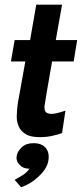

<svg xmlns="http://www.w3.org/2000/svg" viewBox="-20 -583 352 826"><path d="M150.5 7Q112 7 90.8 -5.8Q69.5 -18.5 60.8 -38.5Q52 -58.5 52 -81.5Q53 -117.5 57 -141L89 -318.5H27L43 -410.5H109.5L136 -563H247L220 -410.5H312L297 -318.5H204Q171 -130.5 171 -123Q171 -100.5 185 -96Q191.5 -93 201.5 -93Q220 -93 261.5 -107L247 -10.5Q228 -3.5 203.2 1.8Q178.5 7 150.5 7ZM71 222.5 43 191Q59 182 77.5 170.5Q96 159 107 142.5H102.5Q92 142.5 82 138.5Q72 134.5 65 126.5Q51.5 114.5 51 96Q52.5 69 75 49.5Q93.5 32.5 125.5 33Q159 33 177 53.5Q190 69.5 189.5 93Q189.5 138.5 143 179Q112.5 208 71 222.5Z"/></svg>

Font: Lucymar Sans SemiBold
Style: Italic
Weight: 600
Italic angle: -10°
Foundry: The League of Moveable Type (original font) / Main changes by Cristiano Sobral with portions from Mirco Monsees
Version: Version 2.00;August 30, 2020;FontCreator 13.0.0.2681 64-bit